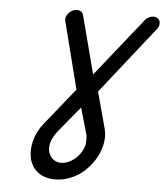

<svg xmlns="http://www.w3.org/2000/svg" viewBox="-54 -587 744 865"><g transform="rotate(5 318.0 -154.5)"><path d="M350.1 65.4Q352.3 57.6 352.3 41.1Q352.3 24.7 350.6 18.3L315.9 -102.1L216.1 19Q210.7 25.9 202.1 41.9Q193.6 57.9 191.7 65.4Q184.8 92.8 191.3 112.4Q197.8 132.1 212.9 142.9Q228 153.8 247.3 153.8Q266.6 153.8 287.4 143.3Q308.1 132.8 325.7 112.1Q343.3 91.3 350.1 65.4ZM210.7 -485.1Q207.5 -498.8 216.8 -513.4Q226.1 -528.1 241.9 -534.7Q258.1 -541.5 271.7 -536.4Q285.4 -531.2 288.6 -516.8L356.9 -255.4L565.4 -516.8Q576.2 -531.2 592.7 -536.4Q609.1 -541.5 621.6 -534.7Q634 -528.1 635.4 -513.4Q636.7 -498.8 626.2 -485.1L385.7 -180.7L431.2 -11.7Q439.7 24.7 428.7 65.4Q420.2 97.7 401 127.4Q381.8 157.2 355.8 180.3Q329.8 203.4 296 217Q262.2 230.7 226.6 230.7Q202.6 230.7 182.7 224.5Q162.8 218.3 148.7 207Q134.5 195.8 124.8 180.3Q115 164.8 110.7 146.5Q106.4 128.2 107.1 107.5Q107.7 86.9 113.3 65.4Q124.5 23.9 151.9 -11.5L288.1 -180.7Z"/></g></svg>

Font: Tecnico
Style: GruesoInclinado
Weight: 700
Italic angle: -15°
Version: Version 1.3